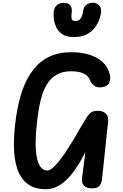

<svg xmlns="http://www.w3.org/2000/svg" viewBox="-20 -1389 906 1416"><path d="M318.5 6.5Q235.5 6.5 183.8 -32.5Q132 -71.5 107.8 -143Q83.5 -214.5 82.5 -312.5Q81.5 -410.5 99 -528Q115 -637.5 146 -725.5Q177 -813.5 226 -875.8Q275 -938 344.2 -971Q413.5 -1004 506 -1004Q576.5 -1004 635.5 -986.5Q694.5 -969 735 -933Q775.5 -897 789.5 -841.5Q797.5 -813 788.2 -785Q779 -757 746.5 -749Q672 -728.5 642.5 -800Q635 -819.5 617.2 -833.8Q599.5 -848 571.8 -855.8Q544 -863.5 506 -863.5Q440 -863.5 395.8 -837.2Q351.5 -811 323.8 -763.2Q296 -715.5 280 -650.5Q264 -585.5 255 -508.5Q244 -417 243 -346.5Q242 -276 251.5 -228.2Q261 -180.5 280.5 -156Q300 -131.5 329 -131.5Q347 -131.5 371 -153Q395 -174.5 421.5 -208.5Q448 -242.5 473.8 -281.8Q499.5 -321 521 -357.5Q542.5 -394 556.5 -419Q587 -471 605.8 -501.8Q624.5 -532.5 638 -547.5Q651.5 -562.5 666 -567.2Q680.5 -572 702.5 -572Q738.5 -572 760 -551.2Q781.5 -530.5 777.5 -494L732 -65Q728.5 -37 713.2 -18.5Q698 0 658 0Q618.5 0 599.5 -20Q580.5 -40 585 -75.5L609.5 -267.5Q568.5 -185 523.2 -123.5Q478 -62 427 -27.8Q376 6.5 318.5 6.5ZM523.5 -1115.5Q472 -1115.5 441.2 -1135.8Q410.5 -1156 395.5 -1186.8Q380.5 -1217.5 377 -1249.5Q373.5 -1281.5 376.5 -1305.5Q382 -1338 402 -1353Q422 -1368 449.5 -1368Q486.5 -1368 499.2 -1347.5Q512 -1327 509.5 -1306Q505.5 -1275.5 507 -1260Q508.5 -1244.5 516.2 -1239.2Q524 -1234 537.5 -1234Q550 -1234 561.2 -1240.2Q572.5 -1246.5 581.2 -1263.8Q590 -1281 594 -1313Q598 -1339.5 618.2 -1354.2Q638.5 -1369 665.5 -1369Q693 -1369 711.8 -1348Q730.5 -1327 725 -1292.5Q721.5 -1269 709.8 -1238.8Q698 -1208.5 675.2 -1180.2Q652.5 -1152 615.5 -1133.8Q578.5 -1115.5 523.5 -1115.5Z"/></svg>

Font: Edu NSW ACT Hand
Style: Regular
Weight: 400
Designer: Tina and Corey Anderson, Eben Sorkin, Mirko Velimirovic
Foundry: Sorkin Type Co.
Version: Version 2.000